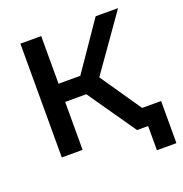

<svg xmlns="http://www.w3.org/2000/svg" viewBox="-148 -830 1058 1110"><g transform="rotate(-20 381.0 -275.5)"><path d="M356 -295H226V0H98V-700H226V-407H360L561 -700H699L460 -361L708 0H561ZM749 -110V149H629V0H561V-110Z"/></g></svg>

Font: Montserrat Alternates SemiBold
Style: Regular
Weight: 600
Designer: Julieta Ulanovsky
Foundry: Julieta Ulanovsky
Version: Version 7.200